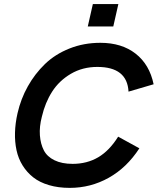

<svg xmlns="http://www.w3.org/2000/svg" viewBox="-20 -911 773 941"><path d="M410.2 -781.2 435.1 -891.1H560.1L535.2 -781.2ZM321.8 9.8Q265.6 9.8 220 -3.7Q174.3 -17.1 143.1 -41.7Q111.8 -66.4 90.8 -100.1Q69.8 -133.8 61 -174.6Q52.2 -215.3 53.5 -261Q54.7 -306.6 65.9 -356Q82 -426.3 116.2 -487.5Q150.4 -548.8 200.4 -597.2Q250.5 -645.5 320.6 -673.3Q390.6 -701.2 472.2 -701.2Q576.7 -701.2 644.8 -647.9Q712.9 -594.7 732.9 -498L609.9 -461.9Q603.5 -583 457 -583Q384.8 -583 327.4 -549.3Q270 -515.6 235.6 -461.9Q201.2 -408.2 185.1 -338.9Q172.4 -290 175.5 -247.8Q178.7 -205.6 194.8 -174.3Q210.9 -143.1 247.1 -125.5Q283.2 -107.9 335.9 -107.9Q406.2 -107.9 461.2 -140.1Q516.1 -172.4 559.1 -241.2L663.1 -184.1Q601.1 -88.9 512.7 -39.6Q424.3 9.8 321.8 9.8Z"/></svg>

Font: HK Grotesk Legacy
Style: Bold Italic
Weight: 700
Italic angle: -13°
Designer: Alfredo Marco Pradil
Foundry: Hanken Design Co.
Version: Version 2.022;PS 002.022;hotconv 1.0.88;makeotf.lib2.5.64775